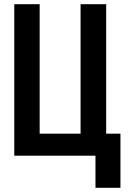

<svg xmlns="http://www.w3.org/2000/svg" viewBox="-20 -745 640 915"><path d="M435 -3H48V-725H169V-108H364V-725H486V-108H554V150H435Z"/></svg>

Font: JuliaMono
Style: Bold
Weight: 700
Monospace: yes
Designer: cormullion
Foundry: corm
Version: Version 0.055; ttfautohint (v1.8.4)